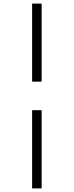

<svg xmlns="http://www.w3.org/2000/svg" viewBox="-20 -857 411 1070"><path d="M212 -837V-402H159V-837ZM212 -243V193H159V-243Z"/></svg>

Font: BioRhyme Expanded Light
Style: Regular
Weight: 300
Width: 7
Designer: Aoife Mooney
Foundry: Aoife Mooney Type
Version: Version 1.000